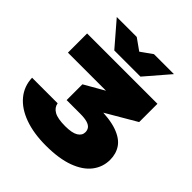

<svg xmlns="http://www.w3.org/2000/svg" viewBox="-258 -1161 1359 1359"><g transform="rotate(45 421.5 -481.5)"><path d="M64 -750H768V-567L431 -370L408 -436H484Q606 -436 678 -410.5Q750 -385 781 -339.5Q812 -294 812 -233Q812 -161 768.5 -104Q725 -47 637.5 -14.5Q550 18 418 18Q296 18 205 -15Q114 -48 63.5 -109Q13 -170 10 -253H266Q272 -216 307.5 -196Q343 -176 418 -176Q487 -176 518.5 -195.5Q550 -215 550 -247Q550 -268 539 -283Q528 -298 502 -306Q476 -314 430 -314H295V-472L651 -676L670 -558H64ZM547 -801H285L130 -981H330L476 -877H356L502 -981H702Z"/></g></svg>

Font: Unbounded Black
Style: Regular
Weight: 900
Designer: Luke Prowse, Jean-Baptiste Morizot, Fátima Lázaro, Florian Runge
Foundry: NaN
Version: Version 1.701;gftools[0.9.28.dev5+ged2979d]